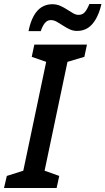

<svg xmlns="http://www.w3.org/2000/svg" viewBox="-43 -936 525 956"><path d="M-23 0 -9 -60 73 -86 187 -628 115 -653 128 -714H390L377 -653L293 -628L179 -86L252 -60L239 0ZM99 -781Q108 -826 124.5 -856Q141 -886 164.5 -900.5Q188 -915 217 -915Q239 -915 257 -907Q275 -899 291 -888.5Q307 -878 321 -870Q335 -862 348 -862Q367 -862 378.5 -874.5Q390 -887 402 -916H462Q452 -872 434.5 -841.5Q417 -811 394 -796.5Q371 -782 341 -782Q321 -782 304 -790Q287 -798 271 -808.5Q255 -819 240 -827.5Q225 -836 210 -836Q193 -836 181 -822Q169 -808 160 -781Z"/></svg>

Font: Noto Sans Display Medium
Style: Italic
Weight: 500
Italic angle: -12°
Designer: Monotype Design Team
Foundry: Monotype Imaging Inc.
Version: Version 2.003